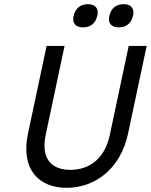

<svg xmlns="http://www.w3.org/2000/svg" viewBox="-20 -890 722 919"><path d="M203 -670 114 -251C78 -81 164 9 299 9C434 9 557 -81 593 -251L682 -670H596L506 -246C481 -127 405 -77 317 -77C229 -77 174 -127 199 -246L289 -670ZM332 -813C325 -780 341 -759 378 -759C414 -759 438 -780 445 -813L446 -815C453 -849 437 -870 401 -870C364 -870 340 -849 333 -815ZM503 -813C496 -780 512 -759 549 -759C585 -759 609 -780 616 -813L617 -815C624 -849 608 -870 572 -870C535 -870 511 -849 504 -815Z"/></svg>

Font: LT Wave Mono
Style: Italic
Weight: 400
Designer: Daniel Lyons
Version: Version 2.5 (Glyphs App)